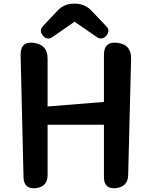

<svg xmlns="http://www.w3.org/2000/svg" viewBox="-20 -1025 832 1053"><path d="M550 -341H241V-65Q241 0 176 7Q111 13 109 -52L93 -724Q92 -800 166 -790Q241 -780 241 -704V-441L550 -466V-724Q550 -800 626 -790Q700 -780 699 -704L683 -66Q682 -1 616 7Q550 13 550 -53ZM389 -906 268 -822Q239 -802 216 -829Q192 -856 216 -882L294 -965Q331 -1005 385 -1005H391Q445 -1005 482 -966L562 -882Q587 -857 563 -829Q539 -802 509 -823Z"/></svg>

Font: MaokenZhuyuanTi
Style: Regular
Weight: 400
Designer: Fontworks Inc & LongZhuTi team: ZERO子、时光羊、荆南、频凡、刘鹏、Little White Dog、帆影Magmeta、奈白不弍、白日月球、ChaoTawei、雨三（排名不分先后）
Version: Version 1.000; 20230222